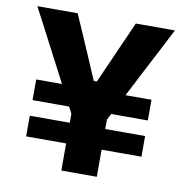

<svg xmlns="http://www.w3.org/2000/svg" viewBox="-78 -762 806 837"><g transform="rotate(10 325.0 -344.0)"><path d="M251 -246 111.5 -513.5Q98 -539.5 86 -562.5Q74 -585.5 58.8 -614.8Q43.5 -644 20.5 -687.5H199Q216.5 -648 228.8 -619.5Q241 -591 252 -566Q263 -541 276 -510.5L319.5 -409H333L378.5 -511.5Q392 -542 403.2 -567.5Q414.5 -593 427 -621Q439.5 -649 456.5 -687.5H629.5Q608 -645.5 585 -601Q562 -556.5 540 -514.5L401.5 -246ZM248 0Q248 -55.5 248 -107.2Q248 -159 248 -223V-374H405V-223Q405 -159 405 -107.2Q405 -55.5 405 0ZM71 -120V-211.5Q122.5 -211.5 170.5 -211.5Q218.5 -211.5 260.5 -211.5H392Q434 -211.5 482.2 -211.5Q530.5 -211.5 581.5 -211.5V-120Q530.5 -120 482.2 -120Q434 -120 392 -120H260.5Q218.5 -120 170.5 -120Q122.5 -120 71 -120ZM71 -280.5V-372Q122.5 -372 170.5 -372Q218.5 -372 260.5 -372H392Q434 -372 482.2 -372Q530.5 -372 581.5 -372V-280.5Q530.5 -280.5 482.2 -280.5Q434 -280.5 392 -280.5H260.5Q218.5 -280.5 170.5 -280.5Q122.5 -280.5 71 -280.5Z"/></g></svg>

Font: Commissioner Thin
Style: Bold
Weight: 700
Version: Version 1.001;gftools[0.9.23]